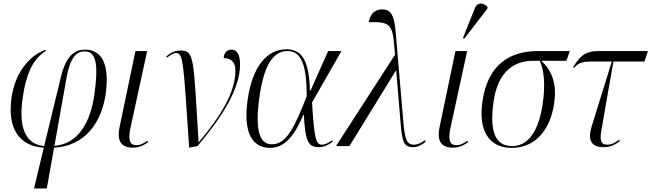

<svg xmlns="http://www.w3.org/2000/svg" viewBox="-20 -824 3675 1083"><path d="M172 239H244L285 9C458 0 552 -130 576 -293C598 -453 560 -544 460 -544C397 -544 351 -505 323 -387L229 0C114 -11 86 -120 108 -271C125 -397 161 -489 239 -537L236 -543C142 -509 64 -410 45 -272C21 -103 85 0 227 9ZM355 -384C378 -511 417 -534 458 -534C528 -534 534 -446 512 -288C491 -143 427 -13 287 -1Z M731 9C763 9 795 -6 815 -22L811 -30C791 -16 772 -5 750 -5C705 -5 703 -46 718 -112L810 -536H744L655 -110C637 -25 666 9 731 9Z M1047 9 1094 0C1222 -152 1334 -315 1334 -460C1334 -518 1316 -544 1286 -544C1264 -544 1242 -529 1242 -496C1281 -496 1308 -477 1308 -425C1308 -308 1229 -173 1102 -23H1100C1071 -493 1078 -539 999 -539C966 -539 942 -527 918 -506L922 -499C944 -516 959 -525 972 -525C1015 -525 1014 -476 1047 9Z M1503 10C1595 10 1647 -74 1691 -176H1694C1702 -26 1718 6 1779 6C1812 6 1839 -11 1857 -25L1853 -33C1840 -23 1817 -8 1798 -8C1763 -8 1753 -33 1740 -246L1906 -536H1831L1732 -314H1728C1724 -487 1680 -546 1595 -546C1484 -546 1403 -446 1377 -262C1348 -61 1413 10 1503 10ZM1513 -10C1445 -10 1417 -88 1443 -274C1467 -450 1518 -536 1601 -536C1673 -536 1710 -474 1710 -281C1642 -108 1597 -10 1513 -10Z M1875 0H1951L2212 -424H2215L2239 -138C2248 -20 2259 6 2310 6C2335 6 2360 -6 2381 -25L2377 -33C2361 -21 2339 -8 2315 -8C2276 -8 2263 -32 2254 -149L2214 -619C2206 -735 2189 -771 2134 -771C2089 -771 2066 -737 2060 -699C2169 -701 2195 -695 2204 -564L2208 -515Z M2599 -606 2729 -775 2730 -785C2707 -809 2672 -815 2658 -776L2591 -609ZM2536 9C2568 9 2600 -6 2620 -22L2616 -30C2596 -16 2577 -5 2555 -5C2510 -5 2508 -46 2523 -112L2615 -536H2549L2460 -110C2442 -25 2471 9 2536 9Z M2867 10C3003 10 3086 -97 3106 -243C3122 -353 3092 -428 3033 -481H3175L3194 -536H3015C2852 -536 2730 -457 2701 -250C2678 -88 2737 10 2867 10ZM2869 0C2771 0 2741 -86 2764 -250C2788 -424 2883 -481 2986 -481H3024C3048 -435 3057 -348 3042 -245C3019 -79 2957 0 2869 0Z M3382 6C3418 6 3443 -2 3476 -28L3472 -36C3451 -19 3429 -8 3406 -8C3368 -8 3362 -33 3373 -94L3440 -477H3615L3635 -536H3357C3276 -536 3249 -503 3212 -444L3218 -441C3246 -471 3263 -477 3324 -477H3431L3318 -113C3295 -42 3310 6 3382 6Z"/></svg>

Font: Noto Serif Display SemiCondensed Light
Style: Italic
Weight: 300
Width: 4
Italic angle: -12°
Designer: Monotype Design Team
Foundry: Monotype Imaging Inc.
Version: Version 2.009